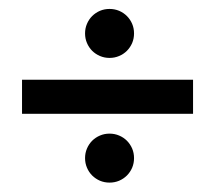

<svg xmlns="http://www.w3.org/2000/svg" viewBox="-20 -439 443 421"><path d="M269.8 -386.7Q273.9 -377 273.9 -365.7Q273.9 -354.5 269.8 -344.7Q265.6 -335 258.3 -327.6Q251 -320.3 241.2 -316.2Q231.4 -312 220.2 -312Q209 -312 199.2 -316.2Q189.5 -320.3 182.1 -327.6Q174.8 -335 170.7 -344.7Q166.5 -354.5 166.5 -365.7Q166.5 -377 170.7 -386.7Q174.8 -396.5 182.1 -403.8Q189.5 -411.1 199.2 -415.3Q209 -419.4 220.2 -419.4Q231.4 -419.4 241.2 -415.3Q251 -411.1 258.3 -403.8Q265.6 -396.5 269.8 -386.7ZM403.3 -189.5H28.3V-264.2H403.3ZM269.8 -113.3Q273.9 -103.5 273.9 -92.3Q273.9 -81.1 269.8 -71.3Q265.6 -61.5 258.3 -54.2Q251 -46.9 241.2 -42.7Q231.4 -38.6 220.2 -38.6Q209 -38.6 199.2 -42.7Q189.5 -46.9 182.1 -54.2Q174.8 -61.5 170.7 -71.3Q166.5 -81.1 166.5 -92.3Q166.5 -103.5 170.7 -113.3Q174.8 -123 182.1 -130.4Q189.5 -137.7 199.2 -141.8Q209 -146 220.2 -146Q231.4 -146 241.2 -141.8Q251 -137.7 258.3 -130.4Q265.6 -123 269.8 -113.3Z"/></svg>

Font: Keraleeyam
Style: Regular
Weight: 400
Designer: Hussain K. H.
Foundry: Swathanthra Malayalam Computing(SMC) http://smc.org.in
Version: Version 3.0.0+20221109